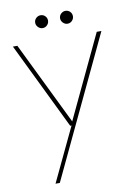

<svg xmlns="http://www.w3.org/2000/svg" viewBox="-93 -693 681 972"><g transform="rotate(-10 247.0 -206.5)"><path d="M112 220 243 -56H236L20 -501H43L250 -76L451 -501H475L134 220ZM185 -567Q172 -567 162 -577Q152 -587 152 -600Q152 -614 162 -623.5Q172 -633 185 -633Q199 -633 208.5 -623.5Q218 -614 218 -600Q218 -587 208.5 -577Q199 -567 185 -567ZM313 -567Q300 -567 290 -577Q280 -587 280 -600Q280 -614 290 -623.5Q300 -633 313 -633Q327 -633 336.5 -623.5Q346 -614 346 -600Q346 -587 336.5 -577Q327 -567 313 -567Z"/></g></svg>

Font: DM Sans 17pt Thin
Style: Regular
Weight: 250
Version: Version 4.004;gftools[0.9.30]